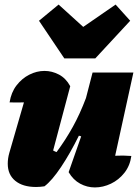

<svg xmlns="http://www.w3.org/2000/svg" viewBox="-20 -813 613 842"><path d="M281 -58 336 -215 326 -218Q288 -141 248 -81Q208 -21 175 4Q156 7 138 7Q80 7 47 -20Q14 -47 14 -95Q14 -119 21 -143L85 -364Q54 -363 22 -364Q29 -408 52.5 -438.5Q76 -469 108.5 -485.5Q141 -502 175 -502Q208 -502 238.5 -486Q269 -470 288 -435L213 -153Q220 -149 228 -146Q268 -200 299.5 -257Q331 -314 357 -383L386 -495H565L485 -130Q519 -132 556 -129Q550 -86 525.5 -55Q501 -24 466.5 -7.5Q432 9 396 9Q362 9 331.5 -7.5Q301 -24 281 -58ZM262 -557 151 -722 237 -793 345 -695 487 -793 551 -722 398 -557Z"/></svg>

Font: Piazzolla Black
Style: Italic
Weight: 900
Italic angle: -11.3°
Designer: Juan Pablo del Peral
Foundry: Huerta Tipografica
Version: Version 1.330